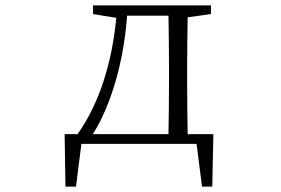

<svg xmlns="http://www.w3.org/2000/svg" viewBox="-20 -532 1040 710"><path d="M386 -166C421 -261 442 -366 450 -474H603C604 -419 605 -338 605 -284V-227C605 -173 604 -91 603 -36H323C349 -76 369 -120 386 -166ZM324 -480 410 -466C394 -297 346 -148 267 -36H219L222 158H261L281 0H707L727 158H765L769 -36H674C673 -91 672 -173 672 -227V-284C672 -336 673 -412 674 -468L760 -480V-512H324Z"/></svg>

Font: Kiri Minchoo Light
Style: Regular
Weight: 300
Designer: Ryoko NISHIZUKA 西塚涼子 (kana & ideographs); Frank Grießhammer (Latin, Greek & Cyrillic);
akenotsuki.com/eyeben/fonts/ (U+
Foundry: Adobe
akenotsuki.com/eyeben/fonts/
Version: Version 4.002;hotconv 1.0.119;makeotfexe 2.5.65604